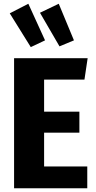

<svg xmlns="http://www.w3.org/2000/svg" viewBox="-20 -1003 514 1023"><path d="M430 -579H215V-408H403V-296H215V-116H445V0H55V-693H447ZM220 -788 144 -752 32 -932 131 -983ZM374 -788 297 -756 193 -935 293 -983Z"/></svg>

Font: Fira Sans Condensed
Style: Bold
Weight: 700
Width: 3
Designer: bBox Type GmbH & Carrois Corporate GbR & Edenspiekermann AG
Foundry: bBox Type GmbH & Carrois Corporate GbR & Edenspiekermann AG
Version: Version 4.301